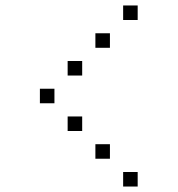

<svg xmlns="http://www.w3.org/2000/svg" viewBox="-20 -696 640 692"><path d="M424.8 -676.2Q423.8 -676.2 423.8 -676.2Q423.8 -676.2 423.8 -675.2V-624.8Q423.8 -623.8 423.8 -623.8Q423.8 -623.8 424.8 -623.8H475.2Q476.2 -623.8 476.2 -623.8Q476.2 -623.8 476.2 -624.8V-675.2Q476.2 -676.2 476.2 -676.2Q476.2 -676.2 475.2 -676.2ZM324.8 -576.2Q323.8 -576.2 323.8 -576.2Q323.8 -576.2 323.8 -575.2V-524.8Q323.8 -523.8 323.8 -523.8Q323.8 -523.8 324.8 -523.8H375.2Q376.2 -523.8 376.2 -523.8Q376.2 -523.8 376.2 -524.8V-575.2Q376.2 -576.2 376.2 -576.2Q376.2 -576.2 375.2 -576.2ZM224.8 -476.2Q223.8 -476.2 223.8 -476.2Q223.8 -476.2 223.8 -475.2V-424.8Q223.8 -423.8 223.8 -423.8Q223.8 -423.8 224.8 -423.8H275.2Q276.2 -423.8 276.2 -423.8Q276.2 -423.8 276.2 -424.8V-475.2Q276.2 -476.2 276.2 -476.2Q276.2 -476.2 275.2 -476.2ZM124.8 -376.2Q123.8 -376.2 123.8 -376.2Q123.8 -376.2 123.8 -375.2V-324.8Q123.8 -323.8 123.8 -323.8Q123.8 -323.8 124.8 -323.8H175.2Q176.2 -323.8 176.2 -323.8Q176.2 -323.8 176.2 -324.8V-375.2Q176.2 -376.2 176.2 -376.2Q176.2 -376.2 175.2 -376.2ZM224.8 -276.2Q223.8 -276.2 223.8 -276.2Q223.8 -276.2 223.8 -275.2V-224.8Q223.8 -223.8 223.8 -223.8Q223.8 -223.8 224.8 -223.8H275.2Q276.2 -223.8 276.2 -223.8Q276.2 -223.8 276.2 -224.8V-275.2Q276.2 -276.2 276.2 -276.2Q276.2 -276.2 275.2 -276.2ZM324.8 -176.2Q323.8 -176.2 323.8 -176.2Q323.8 -176.2 323.8 -175.2V-124.8Q323.8 -123.8 323.8 -123.8Q323.8 -123.8 324.8 -123.8H375.2Q376.2 -123.8 376.2 -123.8Q376.2 -123.8 376.2 -124.8V-175.2Q376.2 -176.2 376.2 -176.2Q376.2 -176.2 375.2 -176.2ZM424.8 -76.2Q423.8 -76.2 423.8 -76.2Q423.8 -76.2 423.8 -75.2V-24.8Q423.8 -23.8 423.8 -23.8Q423.8 -23.8 424.8 -23.8H475.2Q476.2 -23.8 476.2 -23.8Q476.2 -23.8 476.2 -24.8V-75.2Q476.2 -76.2 476.2 -76.2Q476.2 -76.2 475.2 -76.2Z"/></svg>

Font: Doto Black
Style: Regular
Weight: 900
Monospace: yes
Version: Version 1.000